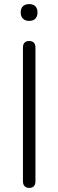

<svg xmlns="http://www.w3.org/2000/svg" viewBox="-20 -911 285 937"><path d="M122 6Q108 6 100 -2.5Q92 -11 92 -26V-679Q92 -695 100 -703Q108 -711 122 -711Q137 -711 145 -703Q153 -695 153 -679V-26Q153 -11 145.5 -2.5Q138 6 122 6ZM122 -809Q103 -809 92 -820Q81 -831 81 -850Q81 -870 92 -880.5Q103 -891 122 -891Q142 -891 152.5 -880.5Q163 -870 163 -850Q163 -831 152.5 -820Q142 -809 122 -809Z"/></svg>

Font: Nunito ExtraLight Light
Style: Regular
Weight: 300
Version: Version 3.602